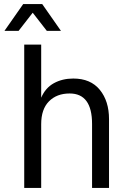

<svg xmlns="http://www.w3.org/2000/svg" viewBox="-20 -931 640 951"><path d="M100 0V-710H184V-447Q205 -496 247 -519Q289 -542 343 -542Q429 -542 474.5 -486Q520 -430 520 -341V0H436V-317Q436 -468 325 -468Q261 -468 222.5 -429Q184 -390 184 -316V0ZM2 -778 95 -911H189L282 -778H212L142 -868L72 -778Z"/></svg>

Font: Geist Mono
Style: Regular
Weight: 400
Monospace: yes
Designer: Basement.studio, Andrés Briganti, Mateo Zaragoza
Foundry: Basement.studio, Vercel, Andrés Briganti, Guido Ferreyra, Mateo Zaragoza
Version: Version 1.500; ttfautohint (v1.8.4.7-5d5b)